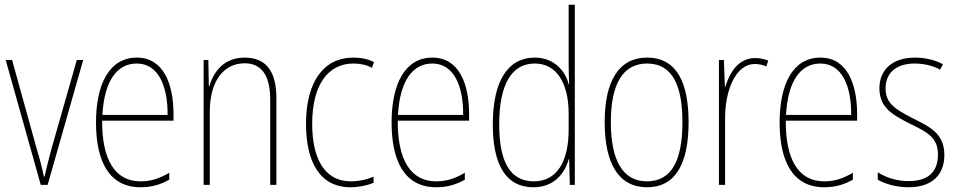

<svg xmlns="http://www.w3.org/2000/svg" viewBox="-20 -780 4042 810"><path d="M152 0H181L331 -527H304L196 -148C185 -108 177 -74 168 -35H165C157 -75 148 -109 136 -148L31 -527H4Z M557 -537C440 -537 385 -423 385 -263C385 -97 442 10 573 10C621 10 659 -2 694 -22V-51C651 -26 616 -15 573 -15C465 -15 410 -106 411 -271H712V-298C712 -424 671 -537 557 -537ZM557 -512C648 -512 688 -417 687 -295H412C420 -440 474 -512 557 -512Z M1012 -537C923 -537 880 -475 863 -416H861L859 -527H839V0H865V-308C865 -445 929 -513 1012 -513C1079 -513 1120 -468 1120 -359V0H1146V-366C1146 -485 1098 -537 1012 -537Z M1459 10C1494 10 1531 2 1556 -9V-35C1527 -22 1493 -15 1461 -15C1345 -15 1297 -117 1297 -258C1297 -422 1364 -512 1471 -512C1498 -512 1525 -507 1549 -494L1558 -518C1532 -531 1504 -537 1470 -537C1346 -537 1271 -435 1271 -258C1271 -97 1329 10 1459 10Z M1804 -537C1687 -537 1632 -423 1632 -263C1632 -97 1689 10 1820 10C1868 10 1906 -2 1941 -22V-51C1898 -26 1863 -15 1820 -15C1712 -15 1657 -106 1658 -271H1959V-298C1959 -424 1918 -537 1804 -537ZM1804 -512C1895 -512 1935 -417 1934 -295H1659C1667 -440 1721 -512 1804 -512Z M2230 10C2319 10 2363 -50 2379 -108H2381L2384 0H2405V-760H2379V-511C2379 -483 2380 -456 2381 -425H2379C2365 -481 2317 -537 2236 -537C2123 -537 2059 -439 2059 -255C2059 -82 2116 10 2230 10ZM2232 -15C2130 -15 2086 -101 2086 -255C2086 -425 2139 -512 2236 -512C2328 -512 2379 -430 2379 -300V-234C2379 -100 2331 -15 2232 -15Z M2885 -264C2885 -428 2837 -537 2710 -537C2592 -537 2531 -440 2531 -265C2531 -88 2591 10 2710 10C2828 10 2885 -87 2885 -264ZM2557 -265C2557 -423 2606 -512 2710 -512C2820 -512 2859 -413 2859 -265C2859 -102 2813 -15 2709 -15C2605 -15 2557 -107 2557 -265Z M3165 -535C3093 -535 3057 -470 3040 -414H3038L3034 -527H3013V0H3039V-283C3039 -394 3081 -510 3165 -510C3184 -510 3200 -505 3213 -500L3221 -524C3204 -532 3184 -535 3165 -535Z M3441 -537C3324 -537 3269 -423 3269 -263C3269 -97 3326 10 3457 10C3505 10 3543 -2 3578 -22V-51C3535 -26 3500 -15 3457 -15C3349 -15 3294 -106 3295 -271H3596V-298C3596 -424 3555 -537 3441 -537ZM3441 -512C3532 -512 3572 -417 3571 -295H3296C3304 -440 3358 -512 3441 -512Z M3964 -126C3964 -218 3902 -245 3829 -282C3760 -318 3716 -342 3716 -407C3716 -476 3765 -512 3839 -512C3878 -512 3919 -502 3946 -486L3958 -509C3927 -526 3885 -537 3840 -537C3741 -537 3690 -482 3690 -408C3690 -324 3748 -294 3823 -256C3891 -223 3937 -200 3937 -128C3937 -57 3898 -16 3813 -16C3765 -16 3719 -30 3683 -53V-22C3710 -6 3757 10 3813 10C3914 10 3964 -44 3964 -126Z"/></svg>

Font: Noto Sans Kannada Condensed Thin
Style: Regular
Weight: 100
Width: 3
Designer: Jelle Bosma - Monotype Design Team
Foundry: Monotype Imaging Inc.
Version: Version 2.005